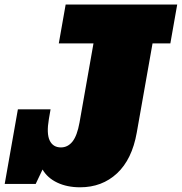

<svg xmlns="http://www.w3.org/2000/svg" viewBox="-57 -797 788 832"><path d="M290 14.6Q233.9 14.6 191.2 -5.6Q148.4 -25.9 127.4 -62.5L97.7 0H-36.6L20.5 -323.2H162.1L154.8 -281.2Q144 -217.8 158.4 -188Q172.9 -158.2 207 -158.2Q236.8 -158.2 257.1 -183.6Q277.3 -209 287.6 -266.1L348.1 -608.9H197.8L227.5 -777.3H710.9L681.2 -608.9H604L535.6 -222.2Q515.1 -106.4 450.2 -45.9Q385.3 14.6 290 14.6Z"/></svg>

Font: Bevan
Style: Italic
Weight: 400
Italic angle: -10°
Designer: Vernon Adams
Foundry: Vernon Adams
Version: Version 2.100; ttfautohint (v1.8.3)